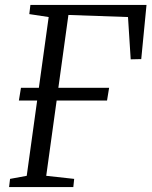

<svg xmlns="http://www.w3.org/2000/svg" viewBox="-20 -763 618 783"><path d="M17 0 21 -33.5 89 -46 131.5 -353H57L65.5 -405H138.5L178.5 -693.5L99.5 -705.5L104 -743H577.5L556 -522L513 -521L502 -693.5L259 -702L218 -405H425L416.5 -353H211L168.5 -46L282.5 -33.5L279 0Z"/></svg>

Font: Merriweather 28pt Light
Style: Italic
Weight: 300
Italic angle: -7.8°
Version: Version 2.101